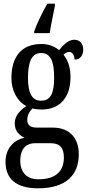

<svg xmlns="http://www.w3.org/2000/svg" viewBox="-20 -786 478 1043"><path d="M166 -616V-606H250C257 -654 270 -709 278 -753V-766H237C213 -724 180 -658 166 -616ZM186 237C337 237 408 166 408 52C408 -28 366 -93 265 -93H179C148 -93 128 -104 128 -135C128 -164 144 -185 157 -197C168 -193 193 -191 205 -191C313 -191 363 -265 363 -367C363 -427 346 -462 325 -489C334 -497 343 -504 357 -504C371 -504 385 -486 385 -462C418 -462 432 -488 432 -517C432 -546 416 -570 384 -570C344 -570 318 -532 301 -514C276 -533 246 -547 205 -547C96 -547 42 -477 42 -362C42 -293 75 -234 123 -210C88 -186 60 -156 60 -116C60 -72 87 -50 113 -38C58 -26 10 17 10 94C10 185 68 237 186 237ZM203 -239C153 -239 132 -281 132 -364C132 -451 153 -498 203 -498C255 -498 274 -453 274 -365C274 -280 256 -239 203 -239ZM189 188C122 188 90 146 90 88C90 13 131 -8 169 -8H255C302 -8 327 13 327 70C327 136 291 188 189 188Z"/></svg>

Font: Noto Serif Ethiopic ExtraCondensed Medium
Style: Regular
Weight: 500
Width: 2
Designer: Monotype Design Team
Foundry: Monotype Imaging Inc.
Version: Version 2.102